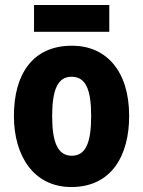

<svg xmlns="http://www.w3.org/2000/svg" viewBox="-20 -743 577 773"><path d="M420 -723H117V-615H420ZM500 -276C500 -458 407 -559 270 -559C111 -559 36 -444 36 -276C36 -115 116 10 267 10C430 10 500 -118 500 -276ZM190 -275C190 -383 213 -434 268 -434C325 -434 347 -383 347 -276C347 -168 325 -116 269 -116C213 -116 190 -169 190 -275Z"/></svg>

Font: Noto Sans Gurmukhi Condensed ExtraBold
Style: Regular
Weight: 800
Width: 3
Designer: Jelle Bosma - Monotype Design Team
Foundry: Monotype Imaging Inc.
Version: Version 2.004